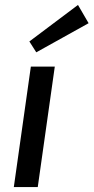

<svg xmlns="http://www.w3.org/2000/svg" viewBox="-20 -758 379 778"><path d="M202 -488 133 0H36L105 -488ZM296 -738 339 -664 127 -546 99 -590Z"/></svg>

Font: Exo 2 Medium
Style: Italic
Weight: 500
Italic angle: -8°
Designer: Natanael Gama
Foundry: Natanael Gama
Version: Version 2.010